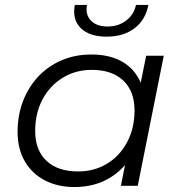

<svg xmlns="http://www.w3.org/2000/svg" viewBox="-20 -750 729 775"><path d="M280 5Q213 5 161 -22Q109 -49 80 -99Q51 -149 51 -218Q51 -285 73 -342Q95 -399 135 -441.5Q175 -484 229.5 -507Q284 -530 348 -530Q417 -530 465 -505.5Q513 -481 539 -434.5Q565 -388 565 -322Q565 -227 530 -153Q495 -79 431 -37Q367 5 280 5ZM295 -58Q361 -58 412.5 -89.5Q464 -121 493.5 -177Q523 -233 523 -304Q523 -382 477.5 -425Q432 -468 350 -468Q285 -468 233 -436Q181 -404 151.5 -348.5Q122 -293 122 -221Q122 -144 167.5 -101Q213 -58 295 -58ZM468 0 498 -151 528 -257 538 -367 570 -525H641L536 0ZM410 -602Q341 -602 306 -636.5Q271 -671 282 -730H331Q324 -691 347 -667Q370 -643 414 -643Q457 -643 488.5 -666.5Q520 -690 529 -730H579Q567 -669 522.5 -635.5Q478 -602 410 -602Z"/></svg>

Font: MOST Montserrat
Style: Italic
Weight: 400
Italic angle: -11.3°
Designer: Julieta Ulanovsky
Foundry: Julieta Ulanovsky
Version: Version 8.000;March 11, 2024;FontCreator 15.0.0.2926 64-bit